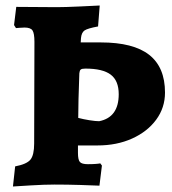

<svg xmlns="http://www.w3.org/2000/svg" viewBox="-20 -670 626 697"><path d="M35 -66Q77 -74 90.5 -90.5Q104 -107 104 -149L105 -518Q105 -549 98 -559.5Q91 -570 69 -570Q59 -570 50 -569Q41 -568 38 -568L31 -579L39 -645L187 -644Q215 -644 269.5 -646.5Q324 -649 342 -650L336 -574Q298 -567 287 -559.5Q276 -552 274 -532L273 -516H346Q464 -516 521.5 -471Q579 -426 579 -334Q579 -279 547 -235.5Q515 -192 459.5 -167Q404 -142 334 -142H263V-115Q263 -90 270 -82Q277 -74 299 -74Q316 -74 328.5 -75Q341 -76 344 -77L350 -69L341 4Q322 3 272.5 1.5Q223 0 178 0Q142 0 92 3Q42 6 27 7ZM411 -328Q411 -377 382 -399Q353 -421 290 -421Q277 -421 273 -417.5Q269 -414 268 -404Q264 -296 264 -242Q283 -237 305 -233.5Q327 -230 340 -230Q411 -244 411 -328Z"/></svg>

Font: Alegreya ExtraBold
Style: Regular
Weight: 800
Designer: Juan Pablo del Peral
Foundry: Huerta Tipografica
Version: Version 2.007; ttfautohint (v1.6)